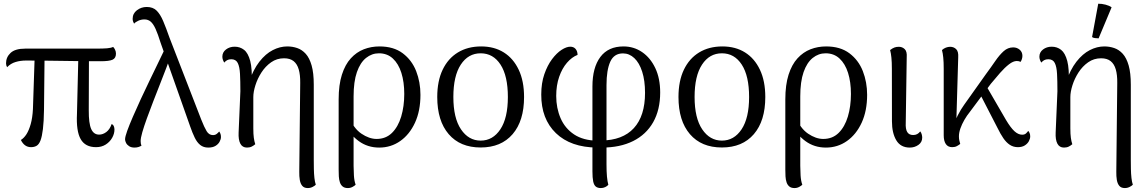

<svg xmlns="http://www.w3.org/2000/svg" viewBox="-20 -766 6062 1014"><path d="M487.4 11.2Q430.2 11.2 406.1 -31.2Q381.9 -73.5 386.5 -164.7L393.9 -473.6H449.8L448.8 -184.1Q448.4 -114.5 461.6 -84.8Q474.8 -55.1 503.5 -55.1Q523.3 -55.1 541.6 -68.8Q559.8 -82.5 569.6 -110.9Q577.7 -107.5 581.1 -99.3Q584.5 -91.2 584.5 -81.8Q584.5 -59.5 572.2 -37.9Q559.9 -16.3 538.1 -2.5Q516.2 11.2 487.4 11.2ZM143.9 11.2Q108.7 11.2 90.3 -26.8Q106.6 -36.7 119.8 -57.2Q132.9 -77.8 142.3 -111Q151.6 -144.3 153.9 -189.8L163.4 -475.5L215.4 -474.9L212.4 -186.5Q211.5 -123.6 206.7 -84.6Q202 -45.5 194 -24.5Q185.9 -3.5 173.4 3.9Q160.9 11.2 143.9 11.2ZM17.5 -411.1Q11.9 -420.4 11.9 -431.8Q11.9 -464.2 36 -486.7Q60.2 -509.2 113.2 -509.2H486.5Q525.5 -509.2 546 -511Q566.5 -512.7 577.4 -518.2Q582.6 -513.9 587.5 -503.9Q592.4 -493.9 592.4 -482.8Q592.4 -458.6 574.2 -450.6Q556.1 -442.6 513 -442.6Q462 -442.6 409.2 -443.1Q356.4 -443.5 305 -444.5Q253.6 -445.4 205.9 -445.8Q158.2 -446.3 117.3 -446.3Q87.8 -446.3 62.1 -438.5Q36.4 -430.8 17.5 -411.1Z M1080 13.4Q1054.5 13.4 1037.4 -0.4Q1020.3 -14.2 1008.2 -39.5Q996 -64.7 984.5 -97.8L828.2 -540.1Q814 -586.1 801.8 -613Q789.5 -640 775.9 -651.7Q762.2 -663.4 742.8 -663.4Q725.1 -663.4 710 -656.3Q695 -649.3 688.1 -641Q685.5 -644.9 683 -652.2Q680.5 -659.5 680.5 -665.9Q680.5 -694.8 703.2 -712Q726 -729.2 754.9 -729.2Q787.8 -729.2 807.1 -710Q826.5 -690.8 841.8 -654.7Q857.2 -618.5 875.2 -566.9L1042.8 -134.5Q1058.8 -93.9 1071.3 -73.2Q1083.9 -52.5 1104.8 -52.5Q1116.5 -52.5 1124.7 -58.9Q1133 -65.4 1137.5 -71.6Q1140.5 -68.1 1143.7 -60.8Q1146.9 -53.5 1146.9 -42.4Q1146.9 -30.8 1139.8 -17.7Q1132.8 -4.5 1118.1 4.4Q1103.5 13.4 1080 13.4ZM690.5 13.4Q673.2 13.4 661.8 6Q650.4 -1.5 645.5 -11.7Q640.5 -22 640.5 -30.1Q640.5 -43.6 651.9 -75.2Q663.3 -106.8 682.2 -150.3Q701 -193.8 723.8 -243.1Q746.7 -292.3 770.3 -341.2Q793.9 -390 814.6 -432.8Q835.3 -475.5 849.4 -505.1L883.2 -475.6Q873.5 -447.5 858.3 -407.5Q843.1 -367.5 824.9 -321.5Q806.7 -275.4 788.7 -228.8Q770.8 -182.2 755.6 -140.5Q740.5 -98.8 731.6 -67.9Q722.8 -36.9 722.8 -21.3Q722.8 -15.2 723.7 -8.7Q724.7 -2.2 727.5 2.6Q722.4 6.8 712.4 10.1Q702.4 13.4 690.5 13.4Z M1605.5 227.2Q1586.3 227.2 1576.5 215.7Q1566.7 204.1 1563.3 184.5Q1560 164.8 1560.5 140.9L1565.5 -328.3Q1566 -370.8 1557.7 -399.4Q1549.5 -428 1530.7 -443.1Q1511.9 -458.2 1480.1 -458.2Q1441.9 -458.2 1411.8 -437Q1381.7 -415.8 1360.7 -383.2Q1339.8 -350.6 1328.8 -315.5Q1317.8 -280.5 1317.8 -253.2V-88.3Q1317.8 -57.3 1320.5 -38Q1323.2 -18.8 1328.1 -4.4Q1320.5 2.4 1309.8 7.9Q1299.1 13.4 1284.3 13.4Q1260.2 13.4 1249.3 -7.3Q1238.4 -28 1240.2 -65.9L1249.5 -284Q1249.5 -338 1247.5 -375.8Q1245.5 -413.6 1235.6 -433.3Q1225.8 -453.1 1201.6 -453.1Q1188.5 -453.1 1179.5 -448.2Q1170.5 -443.2 1164.7 -435.5Q1160.2 -441.4 1157.3 -449.8Q1154.3 -458.3 1154.3 -466.6Q1154.3 -490 1173.5 -504.7Q1192.7 -519.4 1219.3 -519.4Q1247.6 -519.4 1269 -502.7Q1290.4 -485.9 1301.5 -444Q1312.5 -402 1309.3 -325.9L1294.5 -331.5Q1317.2 -398.2 1349.9 -440.2Q1382.7 -482.1 1420.7 -501.4Q1458.6 -520.8 1497.2 -520.8Q1524.5 -520.8 1549.7 -512.2Q1574.8 -503.7 1594.7 -481.8Q1614.5 -459.8 1625.8 -420.2Q1637.1 -380.6 1637.1 -318.5V78.8Q1637.1 101.2 1637.6 126.5Q1638.1 151.8 1640.5 173.9Q1643 196 1647.8 209.5Q1643.2 214.7 1631.3 221Q1619.4 227.2 1605.5 227.2Z M1817.2 227.2Q1799.6 227.2 1789.6 218.9Q1779.5 210.5 1775 196.6Q1770.4 182.7 1769.4 165.3Q1768.5 147.9 1768.5 129.8V-241.1Q1768.5 -317.8 1785.6 -371.4Q1802.7 -425 1832.7 -457.9Q1862.8 -490.8 1901.5 -505.8Q1940.2 -520.8 1983.9 -520.8Q2058.8 -520.8 2106.9 -484.7Q2155 -448.5 2177.8 -390.5Q2200.5 -332.4 2200.5 -265Q2200.5 -180.5 2171.7 -118Q2142.8 -55.5 2093.7 -21.1Q2044.5 13.4 1982.7 13.4Q1921.5 13.4 1874.7 -20.8Q1828 -55.1 1797.4 -112.2L1823 -149.5Q1847.2 -88.2 1888.5 -60.2Q1929.8 -32.2 1968.8 -32.2Q2017.6 -32.2 2050.1 -64.1Q2082.5 -96.1 2098.8 -150.3Q2115 -204.6 2115 -269.8Q2115 -332.8 2099.8 -381Q2084.6 -429.3 2054.8 -456.9Q2025.1 -484.5 1981.2 -484.5Q1943.7 -484.5 1913.1 -460Q1882.5 -435.5 1864.9 -385.2Q1847.4 -334.9 1847.4 -256.4V109.3Q1847.4 131.7 1849.1 160.5Q1850.8 189.3 1858.2 209.5Q1853.5 214.7 1842 221Q1830.6 227.2 1817.2 227.2Z M2518.5 12.9Q2410.1 12.9 2349.7 -57.5Q2289.2 -127.8 2289.2 -253.7Q2289.2 -338.1 2317.7 -397.7Q2346.2 -457.4 2398.4 -489.1Q2450.5 -520.8 2521.2 -520.8Q2590.2 -520.8 2640.7 -489.1Q2691.2 -457.4 2719.4 -397.7Q2747.7 -338.1 2747.7 -253.7Q2747.7 -127.8 2687.3 -57.5Q2626.8 12.9 2518.5 12.9ZM2518.5 -23.4Q2582.8 -23.4 2622.5 -83.1Q2662.2 -142.8 2662.2 -253.7Q2662.2 -365.1 2623.4 -424.8Q2584.6 -484.5 2518.5 -484.5Q2452.8 -484.5 2413.6 -424.8Q2374.3 -365.1 2374.3 -253.7Q2374.3 -142.8 2414.5 -83.1Q2454.7 -23.4 2518.5 -23.4Z M3153.5 227.2Q3136.5 227.2 3126.7 219.4Q3116.9 211.6 3112.8 192.3Q3108.8 173 3108.8 139.2V-309.5Q3108.8 -409.2 3150.5 -465Q3192.3 -520.8 3272.9 -520.8Q3327.3 -520.8 3371.2 -490.8Q3415 -460.8 3440.8 -406.3Q3466.6 -351.8 3466.6 -277.8Q3466.6 -185.9 3429.6 -120.6Q3392.5 -55.3 3323.6 -21Q3254.6 13.4 3158.8 13.4L3154.7 -23.8Q3268.5 -24.9 3327.6 -89.4Q3386.6 -153.9 3386.6 -275.6Q3386.6 -340.7 3371.5 -387.4Q3356.5 -434.2 3330 -459.1Q3303.5 -484 3270.2 -484Q3222.8 -484 3202.9 -440Q3183.1 -395.9 3183.1 -317.1V101.8Q3183.1 139.6 3185.5 166.3Q3187.9 192.9 3192.8 210Q3186.5 217.2 3176.1 222.2Q3165.6 227.2 3153.5 227.2ZM3133.5 13.4Q2993.8 12.3 2915.9 -62.8Q2838 -138 2838.5 -266.9Q2838.5 -327.2 2854.8 -374.1Q2871.1 -421.1 2895.6 -453.7Q2920.1 -486.2 2945.9 -502.8Q2971.7 -519.4 2991.7 -519.4Q3009.5 -519.4 3019.7 -507.7Q3029.8 -495.9 3030.3 -476.2Q3000.2 -464.5 2974.4 -434.7Q2948.6 -404.9 2933.1 -360.2Q2917.5 -315.5 2917.5 -259.1Q2917.5 -195.1 2940.7 -141.6Q2963.8 -88.1 3012 -56Q3060.2 -24 3135.3 -22.9Z M3792.5 12.9Q3684.1 12.9 3623.7 -57.5Q3563.2 -127.8 3563.2 -253.7Q3563.2 -338.1 3591.7 -397.7Q3620.2 -457.4 3672.4 -489.1Q3724.5 -520.8 3795.2 -520.8Q3864.2 -520.8 3914.7 -489.1Q3965.2 -457.4 3993.4 -397.7Q4021.7 -338.1 4021.7 -253.7Q4021.7 -127.8 3961.3 -57.5Q3900.8 12.9 3792.5 12.9ZM3792.5 -23.4Q3856.8 -23.4 3896.5 -83.1Q3936.2 -142.8 3936.2 -253.7Q3936.2 -365.1 3897.4 -424.8Q3858.6 -484.5 3792.5 -484.5Q3726.8 -484.5 3687.6 -424.8Q3648.3 -365.1 3648.3 -253.7Q3648.3 -142.8 3688.5 -83.1Q3728.7 -23.4 3792.5 -23.4Z M4176.2 227.2Q4158.6 227.2 4148.6 218.9Q4138.5 210.5 4134 196.6Q4129.4 182.7 4128.4 165.3Q4127.5 147.9 4127.5 129.8V-241.1Q4127.5 -317.8 4144.6 -371.4Q4161.7 -425 4191.7 -457.9Q4221.8 -490.8 4260.5 -505.8Q4299.2 -520.8 4342.9 -520.8Q4417.8 -520.8 4465.9 -484.7Q4514 -448.5 4536.8 -390.5Q4559.5 -332.4 4559.5 -265Q4559.5 -180.5 4530.7 -118Q4501.8 -55.5 4452.7 -21.1Q4403.5 13.4 4341.7 13.4Q4280.5 13.4 4233.7 -20.8Q4187 -55.1 4156.4 -112.2L4182 -149.5Q4206.2 -88.2 4247.5 -60.2Q4288.8 -32.2 4327.8 -32.2Q4376.6 -32.2 4409.1 -64.1Q4441.5 -96.1 4457.8 -150.3Q4474 -204.6 4474 -269.8Q4474 -332.8 4458.8 -381Q4443.6 -429.3 4413.8 -456.9Q4384.1 -484.5 4340.2 -484.5Q4302.7 -484.5 4272.1 -460Q4241.5 -435.5 4223.9 -385.2Q4206.4 -334.9 4206.4 -256.4V109.3Q4206.4 131.7 4208.1 160.5Q4209.8 189.3 4217.2 209.5Q4212.5 214.7 4201 221Q4189.6 227.2 4176.2 227.2Z M4784.8 13.4Q4736.5 13.4 4713.5 -25.1Q4690.6 -63.5 4690.6 -125.5L4690.2 -402.2Q4690.2 -438.2 4687.7 -461.9Q4685.3 -485.5 4680.9 -501.7Q4693.2 -511.2 4703.4 -515Q4713.6 -518.9 4727.1 -518.9Q4745.3 -518.9 4758.1 -506.5Q4770.9 -494.1 4768.6 -463.7L4763.5 -117.9Q4761.7 -84.4 4771.3 -68.7Q4780.8 -52.9 4802.9 -52.9Q4814.7 -52.9 4823.9 -57.8Q4833.1 -62.8 4840 -72.1Q4845.5 -65.6 4847.9 -56.2Q4850.4 -46.8 4850.4 -39.1Q4850.4 -14.8 4830.3 -0.7Q4810.2 13.4 4784.8 13.4Z M5008.8 11.2Q4986.4 11.2 4975.2 -5.2Q4964 -21.5 4964 -51.4V-402.2Q4964 -438.2 4961.6 -461.9Q4959.2 -485.5 4954.8 -501.7Q4964.2 -510.2 4975.6 -514.6Q4987 -518.9 4998.2 -518.9Q5016.8 -518.9 5029.7 -506.5Q5042.5 -494.1 5040.6 -463.7L5029.5 -85.5L5016.5 -86.7Q5020.2 -121.5 5037.6 -155.7Q5055.1 -189.8 5072 -212.7L5185.8 -372.9Q5213.8 -410.7 5236 -443.2Q5258.2 -475.6 5280.6 -495.7Q5302.9 -515.7 5330.9 -515.7Q5350.8 -515.7 5365.2 -503.5Q5379.6 -491.2 5379.6 -470.9Q5379.6 -463.1 5376.9 -454.2Q5374.2 -445.4 5369.8 -439.2Q5365.5 -441.7 5360.7 -442.7Q5355.8 -443.8 5350 -443.8Q5331.2 -443.8 5308.7 -426.3Q5286.1 -408.8 5261.8 -381.2Q5237.6 -353.6 5212.9 -323.6L5102.1 -175.1Q5086.2 -155.7 5073.2 -133Q5060.1 -110.4 5052.2 -87.9Q5044.3 -65.4 5044.3 -46.2Q5044.3 -33.7 5046.3 -24.7Q5048.3 -15.6 5051.2 -6Q5043.6 0.2 5033.4 5.7Q5023.2 11.2 5008.8 11.2ZM5355.8 11.2Q5331.7 11.2 5313 -1.2Q5294.3 -13.6 5278.8 -36.3Q5263.3 -59.1 5248.5 -89.5L5145.4 -289.6L5178.2 -330.4L5292.9 -132.6Q5317.2 -91.8 5337.3 -73.2Q5357.5 -54.6 5378.6 -54.6Q5391.4 -54.6 5398.8 -61.6Q5406.3 -68.6 5410.2 -74.8Q5413.8 -71.3 5417.3 -64Q5420.8 -56.7 5420.8 -45.6Q5420.8 -33.5 5413.7 -20.3Q5406.6 -7.2 5392.2 2Q5377.8 11.2 5355.8 11.2Z M5920.5 227.2Q5901.3 227.2 5891.5 215.7Q5881.7 204.1 5878.3 184.5Q5875 164.8 5875.5 140.9L5880.5 -328.3Q5881 -370.8 5872.7 -399.4Q5864.5 -428 5845.7 -443.1Q5826.9 -458.2 5795.1 -458.2Q5756.9 -458.2 5726.8 -437Q5696.7 -415.8 5675.7 -383.2Q5654.8 -350.6 5643.8 -315.5Q5632.8 -280.5 5632.8 -253.2V-88.3Q5632.8 -57.3 5635.5 -38Q5638.2 -18.8 5643.1 -4.4Q5635.5 2.4 5624.8 7.9Q5614.1 13.4 5599.3 13.4Q5575.2 13.4 5564.3 -7.3Q5553.4 -28 5555.2 -65.9L5564.5 -284Q5564.5 -338 5562.5 -375.8Q5560.5 -413.6 5550.6 -433.3Q5540.8 -453.1 5516.6 -453.1Q5503.5 -453.1 5494.5 -448.2Q5485.5 -443.2 5479.7 -435.5Q5475.2 -441.4 5472.3 -449.8Q5469.3 -458.3 5469.3 -466.6Q5469.3 -490 5488.5 -504.7Q5507.7 -519.4 5534.3 -519.4Q5562.6 -519.4 5584 -502.7Q5605.4 -485.9 5616.5 -444Q5627.5 -402 5624.3 -325.9L5609.5 -331.5Q5632.2 -398.2 5664.9 -440.2Q5697.7 -482.1 5735.7 -501.4Q5773.6 -520.8 5812.2 -520.8Q5839.5 -520.8 5864.7 -512.2Q5889.8 -503.7 5909.7 -481.8Q5929.5 -459.8 5940.8 -420.2Q5952.1 -380.6 5952.1 -318.5V78.8Q5952.1 101.2 5952.6 126.5Q5953.1 151.8 5955.5 173.9Q5958 196 5962.8 209.5Q5958.2 214.7 5946.3 221Q5934.4 227.2 5920.5 227.2ZM5782 -563.5Q5774.3 -563.4 5763.3 -564.8Q5752.2 -566.3 5747.5 -570.3L5780 -746.3Q5798.4 -746.7 5818.7 -741.4Q5838.9 -736.2 5850.6 -727.3Z"/></svg>

Font: Arima Thin
Style: Regular
Weight: 100
Designer: Joana Correia and Natanael Gama
Foundry: NDISCOVER
Version: Version 1.101;gftools[0.9.23]